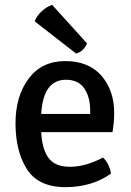

<svg xmlns="http://www.w3.org/2000/svg" viewBox="-20 -759 540 792"><path d="M444 -214H150Q153 -146 179.5 -108.5Q206 -71 269 -71Q332 -71 405 -109Q430 -86 438 -43Q359 13 250 13Q135 13 88 -66Q44 -139 44 -250.5Q44 -362 98 -434.5Q152 -507 249 -507Q346 -507 398.5 -446.5Q451 -386 451 -293Q451 -253 444 -214ZM252 -430Q158 -430 150 -289H352V-302Q352 -359 327.5 -394.5Q303 -430 252 -430ZM195 -739 339 -580Q325 -547 294 -538L123 -671Q131 -693 151.5 -712Q172 -731 195 -739Z"/></svg>

Font: Signika
Style: Regular
Weight: 400
Designer: Anna Giedrys
Foundry: Anna Giedrys
Version: Version 1.001